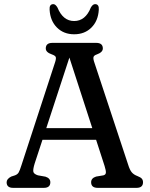

<svg xmlns="http://www.w3.org/2000/svg" viewBox="-20 -907 723 927"><path d="M223 -27Q223 0 191.5 0H43.5Q12 0 12 -27Q12 -43 34 -54.5L52.5 -60.5Q64.5 -65 70 -74.2Q75.5 -83.5 83.5 -109L246 -606.5Q252 -625 249 -632Q246 -639 230 -644.5Q201 -654.5 201 -673Q201 -700 233 -700H444.5Q476.5 -700 476.5 -673Q476.5 -654.5 447 -644Q435 -640 432 -633Q429 -626 434 -610L598.5 -112.5Q606.5 -86.5 616.2 -75Q626 -63.5 643.5 -57Q659 -51 664.8 -44.2Q670.5 -37.5 670.5 -27Q670.5 0 639 0H452Q420 0 420 -27Q420 -47 444 -54.5L479.5 -60.5Q490.5 -63.5 491.2 -73.2Q492 -83 485 -105.5L444 -232H185L147.5 -118Q139 -90.5 140.8 -78.8Q142.5 -67 163 -60.5L199.5 -54Q223 -46.5 223 -27ZM203.5 -288.5H425.5L315 -629ZM338 -805.5Q392.5 -805.5 418.5 -870.5Q428 -887 439 -887Q459 -887 457 -860Q454 -806.5 421.5 -774Q389 -741.5 338 -741.5Q287.5 -741.5 255 -774Q222.5 -806.5 219.5 -860Q217.5 -887 237.5 -887Q248 -887 257.5 -870.5Q284 -805.5 338 -805.5Z"/></svg>

Font: Fraunces 72pt S100
Style: Regular
Weight: 400
Version: Version 1.000; ttfautohint (v1.8.3)